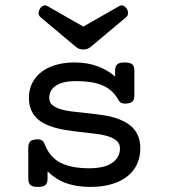

<svg xmlns="http://www.w3.org/2000/svg" viewBox="-20 -699 640 729"><path d="M160.6 -21Q160.6 -3.9 152.6 3.4Q144.5 10.7 124 10.7Q103.5 10.7 95.5 3.4Q87.4 -3.9 87.4 -21V-138.2Q87.4 -155.3 95.5 -162.6Q103.5 -169.9 124 -169.9Q134.8 -169.9 140.6 -165Q146.5 -160.2 150.4 -149.9Q168.5 -102.5 209.5 -81.3Q250.5 -60.1 318.4 -60.1Q377 -60.1 406.2 -80.8Q435.5 -101.6 435.5 -135.3Q435.5 -152.8 424.3 -163.3Q413.1 -173.8 394 -180.2Q372.6 -187.5 344.2 -190.9Q315.9 -194.3 284.7 -197.8Q253.4 -201.2 222.4 -206.5Q191.4 -211.9 165 -222.2Q148.4 -228.5 134.8 -237.8Q121.1 -247.1 111.1 -259.8Q101.1 -272.5 95.5 -289.1Q89.8 -305.7 89.8 -327.1Q89.8 -359.9 103 -385Q116.2 -410.2 139.4 -427.2Q162.6 -444.3 194.1 -453.1Q225.6 -461.9 262.7 -461.9Q311.5 -461.9 350.3 -447.5Q389.2 -433.1 417 -408.2V-430.2Q417 -447.3 425 -454.6Q433.1 -461.9 453.6 -461.9Q474.1 -461.9 482.2 -454.6Q490.2 -447.3 490.2 -430.2V-337.4Q490.2 -320.3 482.2 -313Q474.1 -305.7 453.6 -305.7Q437 -305.7 430.2 -318.4Q418.9 -339.4 403.1 -353.5Q387.2 -367.7 366.5 -376Q345.7 -384.3 320.8 -387.7Q295.9 -391.1 267.6 -391.1Q220.2 -391.1 193.6 -374.5Q167 -357.9 167 -327.1Q167 -311 177.5 -301.3Q188 -291.5 206.5 -285.6Q227.1 -278.8 254.4 -275.6Q281.7 -272.5 312 -269.3Q342.3 -266.1 373 -261.5Q403.8 -256.8 430.2 -247.1Q448.2 -240.2 463.4 -230.7Q478.5 -221.2 489.5 -207.8Q500.5 -194.3 506.6 -176.5Q512.7 -158.7 512.7 -135.3Q512.7 -102.5 500.2 -75.7Q487.8 -48.8 463.6 -29.5Q439.5 -10.3 404.1 0.2Q368.7 10.7 323.2 10.7Q270 10.7 230.2 -3.9Q190.4 -18.6 160.6 -48.3ZM296.4 -511.2Q280.3 -511.2 269.5 -520L134.3 -633.3Q126.5 -640.1 126.5 -648.9Q126.5 -657.7 131.3 -665.5Q136.2 -673.3 144 -677Q151.9 -680.7 160.2 -675.8L296.4 -598.1L432.6 -675.8Q440.9 -680.7 448.7 -677Q456.5 -673.3 461.4 -665.5Q466.3 -657.7 466.3 -648.9Q466.3 -640.1 458.5 -633.3L323.2 -520Q312 -511.2 296.4 -511.2Z"/></svg>

Font: Courier Prime
Style: Regular
Weight: 400
Designer: Alan Dague-Greene
Foundry: Quote-Unquote Apps
Version: Version 1.203